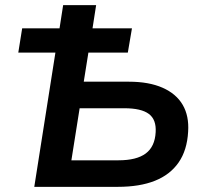

<svg xmlns="http://www.w3.org/2000/svg" viewBox="-20 -725 801 745"><path d="M113 0 195 -521H51L66 -615H211L225 -705H353L339 -615H492L476 -521H323L305 -408H480Q558 -408 611 -384.5Q664 -361 689 -318Q714 -275 710 -214Q706 -142 673 -94.5Q640 -47 581 -23.5Q522 0 437 0ZM257 -103H440Q510 -103 545.5 -129.5Q581 -156 584 -212Q587 -261 557.5 -283Q528 -305 462 -305H289Z"/></svg>

Font: Nunito Sans 10pt
Style: Bold Italic
Weight: 700
Italic angle: -9°
Designer: Vernon Adams
Foundry: Vernon Adams
Version: Version 3.101;gftools[0.9.27]